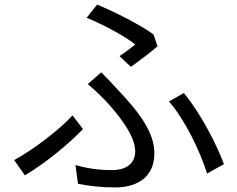

<svg xmlns="http://www.w3.org/2000/svg" viewBox="-20 -793 1040 842"><path d="M504 -547 554 -500C591 -526 648 -570 671 -590L653 -642C593 -686 482 -741 406 -773L360 -715C436 -684 530 -633 573 -598C559 -586 530 -564 504 -547ZM311 -69 322 13C367 22 422 29 485 29C558 29 657 1 657 -121C657 -212 591 -300 498 -398C474 -424 449 -451 424 -476L365 -424C393 -401 423 -372 445 -349C501 -288 573 -198 573 -130C573 -65 518 -47 472 -47C410 -47 361 -55 311 -69ZM888 -32 962 -73C930 -161 855 -304 786 -385L721 -348C790 -270 859 -127 888 -32ZM344 -227 298 -287C241 -224 124 -135 42 -91L89 -24C187 -82 286 -167 344 -227Z"/></svg>

Font: Source Han Sans HK
Style: Regular
Weight: 400
Designer: Ryoko NISHIZUKA 西塚涼子 (kana, bopomofo & ideographs); Paul D. Hunt (Latin, Greek & Cyrillic); Sandoll Communications 산돌커뮤니
Foundry: Adobe
Version: Version 2.000;hotconv 1.0.107;makeotfexe 2.5.65593